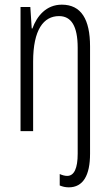

<svg xmlns="http://www.w3.org/2000/svg" viewBox="-20 -562 472 823"><path d="M275 241C336 241 366 190 366 97V-363C366 -479 328 -542 245 -542C178 -542 138 -493 119 -440H116L110 -532H68V0H122V-298C122 -435 167 -493 233 -493C285 -493 313 -451 313 -357V97C313 159 298 192 268 192C258 192 247 189 236 184V233C248 238 260 241 275 241Z"/></svg>

Font: Noto Sans Georgian ExtraCondensed Light
Style: Regular
Weight: 300
Width: 2
Designer: Monotype Design Team, Akaki Razmadze
Foundry: Google LLC
Version: Version 2.005